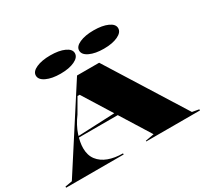

<svg xmlns="http://www.w3.org/2000/svg" viewBox="-182 -1214 1582 1482"><g transform="rotate(-30 608.5 -473.0)"><path d="M12 0V-10L75 -21L518 -708H715L1145 -21L1205 -10V0H726V-6L803 -20L461 -569H442L370 -445Q321 -379 299.5 -314Q278 -249 278 -198Q278 -134 310 -92.5Q342 -51 397.5 -30.5Q453 -10 525 -10V0ZM256 -286V-296L645 -313V-286ZM802 -946Q879 -946 927.5 -924Q976 -902 976 -866Q976 -829 927.5 -806Q879 -783 802 -783Q726 -783 677 -806Q628 -829 628 -866Q628 -902 677 -924Q726 -946 802 -946ZM416 -946Q493 -946 541.5 -924Q590 -902 590 -866Q590 -829 541.5 -806Q493 -783 416 -783Q340 -783 291 -806Q242 -829 242 -866Q242 -902 291 -924Q340 -946 416 -946Z"/></g></svg>

Font: Kalnia Expanded SemiBold
Style: Regular
Weight: 600
Width: 7
Designer: Frida Medrano
Foundry: Frida Medrano
Version: Version 1.105